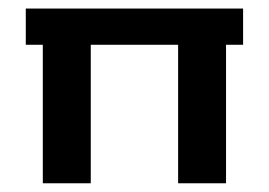

<svg xmlns="http://www.w3.org/2000/svg" viewBox="-20 -420 616 440"><path d="M188 0H78.1V-317.4H39.1V-400.4H537.1V-317.4H498V0H388.2V-317.4H188Z"/></svg>

Font: Squarish Sans CT
Style: Regular
Weight: 400
Version: Version 0.9